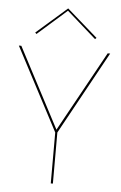

<svg xmlns="http://www.w3.org/2000/svg" viewBox="-61 -957 628 999"><g transform="rotate(5 253.5 -457.5)"><path d="M254 -903 101 -768 94 -775 254 -915 414 -775 407 -768ZM479 -700H492L254 -267V0H243V-266L15 -700H28L248 -281Z"/></g></svg>

Font: Jost* Hairline
Style: Regular
Weight: 100
Version: Version 3.7